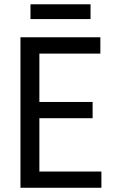

<svg xmlns="http://www.w3.org/2000/svg" viewBox="-20 -887 537 907"><path d="M417.5 -328.6H166V-76.7H459V0H76.7V-710.9H454.1V-633.8H166V-405.3H417.5ZM407.7 -796.9H124V-866.7H407.7Z"/></svg>

Font: Roboto Condensed
Style: Regular
Weight: 400
Designer: Google
Version: Version 2.001047; 2015